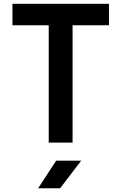

<svg xmlns="http://www.w3.org/2000/svg" viewBox="-20 -750 639 1010"><path d="M180.7 240.2 275.4 95.2H407.2L296.4 240.2ZM236.3 0V-617.2H45.4V-730H553.2V-617.2H361.8V0Z"/></svg>

Font: UDEV Gothic 35
Style: Bold
Weight: 700
Version: v2.1.0; ttfautohint (v1.8.4.7-5d5b-dirty) -l 6 -r 45 -G 200 